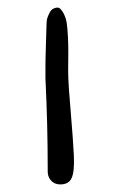

<svg xmlns="http://www.w3.org/2000/svg" viewBox="-20 -493 315 507"><path d="M139 -6Q124 -6 114.5 -16.5Q105 -27 106 -44Q106 -106 104.5 -165.5Q103 -225 100 -286Q100 -291 100 -314Q100 -337 101 -366Q102 -395 102.5 -417Q103 -439 104 -442Q106 -450 111 -459.5Q116 -469 123 -471Q134 -476 140.5 -468.5Q147 -461 151 -451Q154 -445 156 -433.5Q158 -422 159.5 -393.5Q161 -365 160 -305Q160 -287 162 -257.5Q164 -228 167 -194.5Q170 -161 172 -131Q174 -101 175 -83Q177 -41 169.5 -23.5Q162 -6 139 -6Z"/></svg>

Font: Mynerve
Style: Regular
Weight: 400
Designer: Carolina Short
Foundry: Carolina Short
Version: Version 1.000; ttfautohint (v1.8.4.7-5d5b)